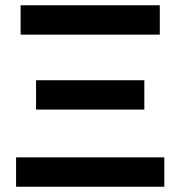

<svg xmlns="http://www.w3.org/2000/svg" viewBox="-20 -708 684 728"><path d="M58.1 -688H585.9V-576.7H58.1ZM603 -111.3V0H41V-111.3ZM527.3 -403.8V-292.5H116.7V-403.8Z"/></svg>

Font: Arial
Style: Bold
Weight: 700
Designer: Steve Matteson
Foundry: Ascender Corporation
Version: Version 2.00.3